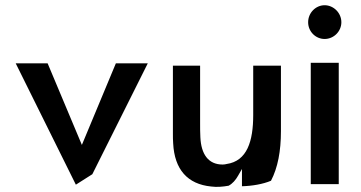

<svg xmlns="http://www.w3.org/2000/svg" viewBox="-20 -714 1380 734"><path d="M162 -472H40L270 -8L333 -48L545 -472H423L293 -160Z M641 -463V-203C641 -190 641 -178 642 -166C647 -66 697 -10 787 -1C809 2 831 0 854 -4C869 -12 881 -26 890 -42L905 -68V-2C944 -3 985 -10 1016 -23C1042 -73 1054 -136 1054 -213V-463H948V-274C948 -175 925 -98 846 -87C843 -86 837 -85 831 -85C776 -85 749 -125 746 -189C745 -206 745 -225 745 -243V-463Z M1158 -629C1158 -593 1187 -565 1221 -565C1256 -565 1285 -594 1285 -629C1285 -665 1255 -694 1221 -694C1187 -694 1158 -665 1158 -629ZM1275 -10V-474H1168V-10Z"/></svg>

Font: Bluebird
Style: LiNrw
Weight: 300
Designer: Jasper
Foundry: Cannot Into Space Fonts
Version: Version 0.98